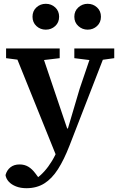

<svg xmlns="http://www.w3.org/2000/svg" viewBox="-20 -750 632 1010"><path d="M119 240Q88 240 64 230.5Q40 221 26 205.5Q12 190 9 171Q16 145 35 130Q54 115 83 115Q109 115 129 127Q149 139 166 162L192 197L160 202L167 192Q192 175 213.5 151Q235 127 253.5 96.5Q272 66 286 30L307 -21L323 -26L399 -283L471 -495H544L346 15Q317 90 285 140Q253 190 213 215Q173 240 119 240ZM280 80 48 -495H191L333 -75L357 -65ZM12 -444V-495H294V-444L184 -431H112ZM371 -444V-495H581V-444L495 -432H468ZM221 -594Q192 -594 171.5 -613Q151 -632 151 -662Q151 -692 171.5 -711Q192 -730 221 -730Q250 -730 270.5 -711Q291 -692 291 -662Q291 -632 270.5 -613Q250 -594 221 -594ZM441 -594Q413 -594 392 -613Q371 -632 371 -662Q371 -692 392 -711Q413 -730 441 -730Q470 -730 490.5 -711Q511 -692 511 -662Q511 -632 490.5 -613Q470 -594 441 -594Z"/></svg>

Font: Source Serif 4 SemiBold
Style: Regular
Weight: 600
Designer: Frank Grießhammer
Foundry: Adobe Systems Incorporated
Version: Version 4.004;hotconv 1.0.116;makeotfexe 2.5.65601